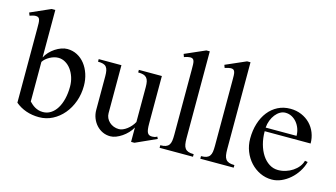

<svg xmlns="http://www.w3.org/2000/svg" viewBox="-87 -1003 2275 1299"><g transform="rotate(15 1050.5 -353.5)"><path d="M162.6 -77.1Q170.9 -68.8 180.4 -60.3Q189.9 -51.8 201.7 -44.9Q213.4 -38.1 227.5 -33.7Q241.7 -29.3 259.8 -29.3Q289.6 -29.3 314.2 -45.2Q338.9 -61 356.4 -89.4Q374 -117.7 383.5 -157Q393.1 -196.3 393.1 -242.7Q393.1 -277.8 383.1 -308.3Q373 -338.9 356 -361.8Q338.9 -384.8 315.9 -397.9Q293 -411.1 267.1 -411.1Q252.4 -411.1 237.3 -406.7Q222.2 -402.3 208 -394.5Q193.8 -386.7 181.9 -376.5Q169.9 -366.2 162.6 -354.5ZM77.1 -568.4Q77.1 -588.4 76.7 -602.8Q76.2 -617.2 73.2 -626.7Q70.3 -636.2 64 -640.6Q57.6 -645 45.9 -645Q37.6 -645 27.6 -642.6Q17.6 -640.1 3.9 -635.7L-3.9 -655.8L137.2 -718.3H162.6V-385.7Q172.9 -406.2 189.9 -424.3Q207 -442.4 227.1 -455.6Q247.1 -468.8 268.8 -476.6Q290.5 -484.4 310.5 -484.4Q348.1 -484.4 379.9 -467.8Q411.6 -451.2 434.3 -422.1Q457 -393.1 469.7 -354.5Q482.4 -315.9 482.4 -272Q482.4 -213.9 463.9 -162.4Q445.3 -110.8 412.8 -72.3Q380.4 -33.7 336.7 -11.2Q293 11.2 242.7 11.2Q194.3 11.2 152.1 -3.4Q109.9 -18.1 77.1 -45.9Z M691.4 -473.1V-137.2Q691.4 -119.1 698.7 -103.5Q706.1 -87.9 718.8 -76.2Q731.4 -64.5 748.8 -57.6Q766.1 -50.8 786.1 -50.8Q799.3 -50.8 813.7 -56.9Q828.1 -63 842 -73.5Q856 -84 868.2 -98.1Q880.4 -112.3 888.7 -127.9V-372.6Q888.7 -396 885.3 -411.6Q881.8 -427.2 873 -437Q864.3 -446.8 849.9 -450.9Q835.4 -455.1 813.5 -455.1V-473.1H974.6V-141.1Q974.6 -117.7 976.6 -102.1Q978.5 -86.4 983.4 -77.1Q988.3 -67.9 996.3 -64Q1004.4 -60.1 1016.6 -60.1Q1024.9 -60.1 1033.7 -62Q1042.5 -64 1050.8 -69.3L1058.1 -54.7L912.1 11.2H888.7V-89.4Q877.4 -68.8 860.1 -50.5Q842.8 -32.2 822.8 -18.6Q802.7 -4.9 781.7 3.2Q760.7 11.2 742.2 11.2Q713.4 11.2 688.5 -0.2Q663.6 -11.7 645 -32Q626.5 -52.2 615.7 -79.3Q605 -106.4 605 -137.2V-372.6Q605 -396 601.8 -411.6Q598.6 -427.2 590.6 -437Q582.5 -446.8 568.4 -450.9Q554.2 -455.1 532.2 -455.1V-473.1Z M1244.6 -109.9Q1244.6 -85 1247.6 -67.6Q1250.5 -50.3 1258.8 -39.3Q1267.1 -28.3 1281.5 -23.2Q1295.9 -18.1 1319.3 -18.1V0H1085.4V-18.1Q1108.9 -18.1 1123 -23.2Q1137.2 -28.3 1145.3 -39.3Q1153.3 -50.3 1156 -67.6Q1158.7 -85 1158.7 -109.9V-568.4Q1158.7 -588.4 1158.2 -602.8Q1157.7 -617.2 1154.8 -626.7Q1151.9 -636.2 1145.5 -640.6Q1139.2 -645 1127.4 -645Q1120.6 -645 1110.1 -642.6Q1099.6 -640.1 1085.4 -635.7L1078.1 -655.8L1220.7 -718.3H1244.6Z M1529.8 -109.9Q1529.8 -85 1532.7 -67.6Q1535.6 -50.3 1543.9 -39.3Q1552.2 -28.3 1566.7 -23.2Q1581.1 -18.1 1604.5 -18.1V0H1370.6V-18.1Q1394 -18.1 1408.2 -23.2Q1422.4 -28.3 1430.4 -39.3Q1438.5 -50.3 1441.2 -67.6Q1443.8 -85 1443.8 -109.9V-568.4Q1443.8 -588.4 1443.4 -602.8Q1442.9 -617.2 1439.9 -626.7Q1437 -636.2 1430.7 -640.6Q1424.3 -645 1412.6 -645Q1405.8 -645 1395.3 -642.6Q1384.8 -640.1 1370.6 -635.7L1363.3 -655.8L1505.9 -718.3H1529.8Z M1959.5 -317.9Q1959.5 -344.7 1950.7 -368.7Q1941.9 -392.6 1926.8 -410.6Q1911.6 -428.7 1891.4 -439.2Q1871.1 -449.7 1847.7 -449.7Q1827.6 -449.7 1809.8 -439.2Q1792 -428.7 1777.8 -410.6Q1763.7 -392.6 1754.4 -368.7Q1745.1 -344.7 1743.2 -317.9ZM1873 11.2Q1829.1 11.2 1790.5 -7.1Q1752 -25.4 1723.1 -56.9Q1694.3 -88.4 1677.7 -130.1Q1661.1 -171.9 1661.1 -219.2Q1661.1 -276.9 1676.3 -325.4Q1691.4 -374 1719.2 -409.4Q1747.1 -444.8 1786.1 -464.6Q1825.2 -484.4 1873 -484.4Q1915.5 -484.4 1950.9 -469.2Q1986.3 -454.1 2011.7 -428.2Q2037.1 -402.3 2051 -367.2Q2064.9 -332 2064.9 -292.5H1743.2Q1743.2 -244.6 1754.6 -202.6Q1766.1 -160.6 1786.6 -129.4Q1807.1 -98.1 1835.4 -80.1Q1863.8 -62 1897.5 -62Q1924.8 -62 1951.2 -70.3Q1977.5 -78.6 1999.5 -93.3Q2021.5 -107.9 2037.1 -127.7Q2052.7 -147.5 2058.1 -169.9L2078.1 -166.5Q2068.4 -129.9 2047.6 -97.7Q2026.9 -65.4 1999 -41.3Q1971.2 -17.1 1938.7 -2.9Q1906.2 11.2 1873 11.2Z"/></g></svg>

Font: Khmer Busra Bunong
Style: Regular
Weight: 400
Designer: D. Kanjahn
Version: Version 7.100; 2014